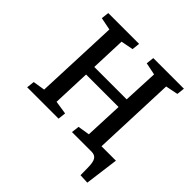

<svg xmlns="http://www.w3.org/2000/svg" viewBox="-216 -883 1224 1224"><g transform="rotate(45 396.0 -270.5)"><path d="M46 0 52 -53 133 -66 156 -631 71 -648 77 -700H355L349 -647L266 -631L257 -394H549L560 -630L477 -647L483 -700H759L753 -647L669 -630L647 -69H777L747 159L683 156L682 90Q682 40 669 20Q656 0 627 0H450L456 -53L536 -66L547 -323H254L244 -67L335 -53L329 0Z"/></g></svg>

Font: Literata 12pt Medium
Style: Italic
Weight: 500
Italic angle: -2°
Designer: Latin by Veronika Burian and Jose Scaglione. Greek by Irene Vlachou. Cyrillic by Vera Evstafieva
Foundry: TypeTogether
Version: Version 3.002